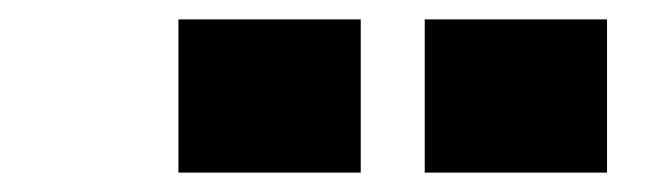

<svg xmlns="http://www.w3.org/2000/svg" viewBox="-20 -802 690 198"><path d="M418 -782H606V-624H418ZM164 -782H352V-624H164Z"/></svg>

Font: Azeret Mono Black
Style: Regular
Weight: 900
Designer: Martin Vácha
Foundry: Displaay
Version: Version 1.000; Glyphs 3.0.3, build 3074